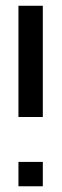

<svg xmlns="http://www.w3.org/2000/svg" viewBox="-20 -650 215 670"><path d="M44.4 -85H129.4V0H44.4ZM44.4 -241.7V-629.9H129.4V-241.7Z"/></svg>

Font: Fibel Vienna LRS
Style: Regular
Weight: 400
Designer: Peter Wiegel
Foundry: Peter Wioegel
Version: Version 000.000